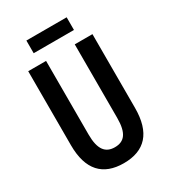

<svg xmlns="http://www.w3.org/2000/svg" viewBox="-211 -975 968 1090"><g transform="rotate(-30 273.5 -430.0)"><path d="M405 -870H141V-787H405ZM484 -231V-714H368V-232C368 -132 336 -94 274 -94C213 -94 180 -133 180 -231V-714H63V-229C63 -67 137 10 273 10C411 10 484 -68 484 -231Z"/></g></svg>

Font: Noto Sans Arabic UI XCn SmBd
Style: Regular
Weight: 600
Width: 2
Designer: Monotype Design Team, Nadine Chahine and Nizar Qandah
Foundry: Monotype Imaging Inc.
Version: Version 2.010